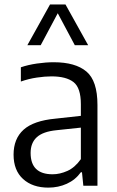

<svg xmlns="http://www.w3.org/2000/svg" viewBox="-20 -828 520 856"><path d="M195.5 8.5Q125 8.5 82.8 -30Q40.5 -68.5 40.5 -138.5Q40.5 -209.5 85.2 -249.8Q130 -290 227 -299L340.5 -311.5V-363.5Q340.5 -436.5 307.8 -462Q275 -487.5 209.5 -487.5Q180.5 -487.5 144.5 -482.2Q108.5 -477 73 -464.5V-528Q105 -539 144.8 -544.8Q184.5 -550.5 219.5 -550.5Q316 -550.5 365.2 -509.2Q414.5 -468 414.5 -360V0H351.5L345.5 -60H340.5Q316 -26 278 -8.8Q240 8.5 195.5 8.5ZM116.5 -146Q116.5 -51 214.5 -51Q247 -51 280.5 -66Q314 -81 340.5 -118.5V-259L232 -247.5Q171.5 -241.5 144 -216.2Q116.5 -191 116.5 -146ZM102 -626.5 203 -808H272L373 -626.5H313.5L237.5 -769L161.5 -626.5Z"/></svg>

Font: Encode Sans Semi Condensed
Style: Regular
Weight: 400
Width: 4
Designer: Multiple Designers
Foundry: Impallari Type
Version: Version 3.000; ttfautohint (v1.8.3) -l 8 -r 50 -G 200 -x 14 